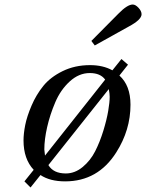

<svg xmlns="http://www.w3.org/2000/svg" viewBox="-20 -790 646 849"><path d="M384 -609 503 -729Q543 -770 567 -770Q579 -770 592.5 -755.5Q606 -741 606 -727Q606 -703 550 -673L399 -589ZM84 -169Q84 -199 91.5 -237Q99 -275 119.5 -323Q140 -371 171.5 -410Q203 -449 257 -475.5Q311 -502 378 -502Q436 -502 477 -479L517 -529L546 -504L508 -456Q557 -412 557 -327Q557 -215 494 -116Q413 12 268 12Q201 12 159 -16L115 39L88 12L129 -39Q84 -87 84 -169ZM176 -129Q176 -126 179 -102L445 -438Q424 -467 377 -467Q329 -467 288.5 -430Q248 -393 224.5 -338Q201 -283 188.5 -228Q176 -173 176 -129ZM194 -60Q216 -23 271 -23Q311 -23 345.5 -51.5Q380 -80 401 -121.5Q422 -163 437 -212Q452 -261 458.5 -299.5Q465 -338 465 -362Q465 -376 461 -396Z"/></svg>

Font: Lingua Franca
Style: Italic
Weight: 400
Italic angle: -13°
Version: Version 1.19